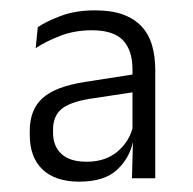

<svg xmlns="http://www.w3.org/2000/svg" viewBox="-20 -666 372 371"><path d="M235 -321.5 237 -397 236 -401V-504V-532Q236 -568.5 217.8 -588Q199.5 -607.5 157.5 -607.5Q124.5 -607.5 97 -597Q69.5 -586.5 49 -573L53 -613.5Q71 -625.5 99 -635.8Q127 -646 164 -646Q195.5 -646 217.5 -638Q239.5 -630 253.5 -615Q267.5 -600 273.8 -578.5Q280 -557 280 -531V-321.5ZM133 -315Q87 -315 62.2 -338.5Q37.5 -362 37.5 -405.5V-413Q37.5 -454 62 -476.2Q86.5 -498.5 143 -507.5L242.5 -523L245.5 -489L153 -475Q114 -468.5 98.2 -454.8Q82.5 -441 82.5 -415.5V-409.5Q82.5 -383.5 98.8 -368.5Q115 -353.5 147.5 -353.5Q184.5 -353.5 208 -374Q231.5 -394.5 237.5 -424L245.5 -392.5H237Q230.5 -360.5 206 -337.8Q181.5 -315 133 -315Z"/></svg>

Font: Anek Gurmukhi Medium Light
Style: Regular
Weight: 300
Version: Version 1.003